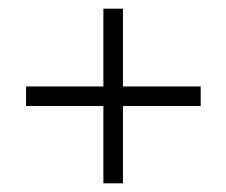

<svg xmlns="http://www.w3.org/2000/svg" viewBox="-20 -531 521 442"><path d="M442 -332V-287H263V-109H218V-287H40V-332H218V-511H263V-332Z"/></svg>

Font: Cinzel Decorative
Style: Regular
Weight: 400
Designer: Natanael Gama
Version: Version 1.002;PS 001.002;hotconv 1.0.56;makeotf.lib2.0.21325